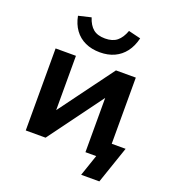

<svg xmlns="http://www.w3.org/2000/svg" viewBox="-153 -847 979 1091"><g transform="rotate(20 337.0 -301.5)"><path d="M463 129 507 0H442V-96H650L573 129ZM81 0V-496H204V-154H194L446 -496H566V0H442V-343H453L201 0ZM324 -561Q274 -561 235 -579Q196 -597 171 -631.5Q146 -666 137 -714L213 -732Q227 -688 253 -666.5Q279 -645 325 -645Q370 -645 396.5 -666.5Q423 -688 439 -732L513 -714Q501 -664 475 -630Q449 -596 411 -578.5Q373 -561 324 -561Z"/></g></svg>

Font: Nunito Sans 9pt
Style: Bold
Weight: 700
Version: Version 3.101;gftools[0.9.27]